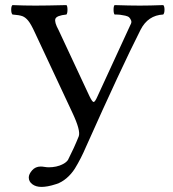

<svg xmlns="http://www.w3.org/2000/svg" viewBox="-20 -502 680 754"><path d="M274 160Q260 182 241 198Q222 214 202 220.5Q182 227 168 229.5Q154 232 143 232Q121 232 107 221.5Q93 211 93 195Q93 182 106 167Q119 152 140 152Q146 152 155 153.5Q164 155 172 155Q186 155 200.5 152Q215 149 228 142Q241 135 247 126Q271 79 289 34Q298 12 264 -60L117 -374Q102 -407 91 -420.5Q80 -434 68 -438.5Q56 -443 29 -445Q24 -450 24 -464Q24 -478 29 -482Q73 -480 119 -480Q161 -480 241 -482Q245 -478 245 -464Q245 -450 241 -445Q202 -441 197.5 -428Q193 -415 210 -384L331 -125Q342 -102 347.5 -101.5Q353 -101 363 -124L492 -404Q498 -414 495 -421.5Q492 -429 487.5 -433.5Q483 -438 472 -440.5Q461 -443 452 -444Q443 -445 430 -445Q426 -450 426 -464Q426 -478 430 -482Q490 -480 529 -480Q567 -480 621 -482Q626 -478 626 -464Q626 -450 621 -445Q561 -442 532 -385Q456 -235 318 74Q298 121 274 160Z"/></svg>

Font: Libertinus Mono
Style: Regular
Weight: 400
Designer: Philipp H. Poll
Foundry: Khaled Hosny
Version: Version 6.7